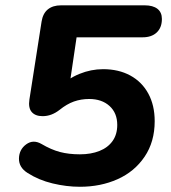

<svg xmlns="http://www.w3.org/2000/svg" viewBox="-20 -690 640 720"><path d="M83.3 -41.5Q50.4 -62.3 51.1 -95.9Q51.9 -129.5 78.2 -148.7Q104.4 -167.8 135.1 -150.4Q171.9 -128.7 204.9 -120Q238 -111.3 279.7 -111.3Q321.1 -111.3 352.7 -123.8Q384.4 -136.3 402 -161Q419.7 -185.8 419.7 -221.5Q419.7 -266.2 390.8 -292.5Q361.8 -318.8 314.3 -318.8Q284 -318.8 257.1 -309.3Q230.3 -299.7 203.7 -278.2Q188.3 -266.2 172.5 -260.3Q156.8 -254.4 139.6 -254.4Q112.5 -254.4 99 -269.9Q85.5 -285.5 90.3 -316.9L135.9 -609Q140.7 -639.5 159.4 -654.8Q178.2 -670 208.7 -670H522.9Q553.4 -670 570.3 -657Q587.1 -643.9 587.1 -618.9Q587.1 -586.6 567.8 -568.3Q548.6 -550.1 514.9 -550.1H267.2L239.5 -362.9H203.6Q234.8 -395.5 278.2 -413Q321.5 -430.6 366.5 -430.6Q424.9 -430.6 468.5 -406.9Q512.1 -383.2 536.1 -339.2Q560.1 -295.1 560.1 -235.7Q560.1 -158.3 522.3 -102.4Q484.5 -46.4 420.9 -18Q357.4 10.4 279.7 10.4Q229.2 10.4 177.1 -2.2Q125 -14.7 83.3 -41.5Z"/></svg>

Font: SN Pro Thin
Style: Italic
Weight: 200
Italic angle: -9°
Designer: Tobias Whetton
Foundry: Supernotes
Version: Version 1.003;Glyphs 3.3 (3324)